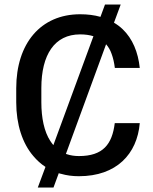

<svg xmlns="http://www.w3.org/2000/svg" viewBox="-20 -785 692 866"><path d="M524.4 -764.6H453.6L433.1 -709C405.8 -716.8 375 -720.7 341.3 -720.7C164.1 -720.7 53.2 -589.8 53.2 -386.7V-323.7C53.2 -223.6 81.1 -138.2 130.4 -81.1C146.5 -62 164.6 -45.4 185.1 -32.2L150.4 61H221.2L245.1 -3.9C248.5 -2.4 252 -1.5 255.4 -1C280.3 6.3 307.1 9.8 335.9 9.8C505.9 9.8 598.6 -90.8 610.4 -229.5H497.6C485.8 -134.3 444.8 -81.1 335.9 -81.1C315.9 -81.1 297.9 -84 281.7 -89.4L277.3 -90.8L458.5 -585.4C469.2 -573.2 477.5 -559.1 483.4 -542C490.2 -523.4 495.1 -502.4 498 -478.5H610.4C603 -549.3 578.1 -610.4 533.2 -653.3C521.5 -664.6 508.3 -674.3 494.1 -682.6ZM207 -148.9C179.2 -191.4 166.5 -253.4 166.5 -323.7V-387.7C166.5 -538.1 226.1 -629.9 341.3 -629.9C364.3 -629.9 384.3 -627 401.4 -621.6L220.7 -130.4C215.8 -136.2 211.4 -142.6 207 -148.9Z"/></svg>

Font: Bert Sans Medium
Style: Regular
Weight: 500
Designer: Christian Robertson (Google), Cristiano Sobral
Foundry: Google, Cristiano Sobral
Version: Version 3.101